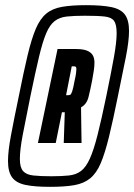

<svg xmlns="http://www.w3.org/2000/svg" viewBox="-20 -716 520 744"><path d="M174 8Q114 8 78.5 0.5Q43 -7 27 -28.5Q11 -50 11 -92Q11 -130 22.5 -191.5Q34 -253 53 -344Q72 -439 87 -502Q102 -565 118.5 -604Q135 -643 159 -663Q183 -683 220.5 -689.5Q258 -696 314 -696Q375 -696 411.5 -688.5Q448 -681 464 -659.5Q480 -638 480 -596Q480 -558 468 -496.5Q456 -435 437 -344Q418 -250 402.5 -186.5Q387 -123 370.5 -84Q354 -45 329.5 -25Q305 -5 268 1.5Q231 8 174 8ZM127 -162 203 -526H275Q301 -526 316.5 -520Q332 -514 339 -502.5Q346 -491 346 -474Q346 -459 343.5 -442.5Q341 -426 337 -404Q330 -368 323 -340Q316 -312 294 -300L296 -162H227L231 -281H220L196 -162ZM179 -33Q219 -33 247 -36Q275 -39 294 -53.5Q313 -68 328 -101Q343 -134 358 -193Q373 -252 392 -344Q411 -436 421.5 -494.5Q432 -553 432 -587Q432 -621 422 -635Q412 -649 385.5 -652Q359 -655 309 -655Q267 -655 239 -652Q211 -649 192 -634.5Q173 -620 159 -587Q145 -554 131 -495Q117 -436 98 -344Q79 -251 68 -193Q57 -135 57 -100Q57 -67 69.5 -53Q82 -39 109 -36Q136 -33 179 -33ZM236 -347H242Q249 -347 252.5 -349Q256 -351 260 -363Q264 -375 269 -403Q273 -420 274.5 -431Q276 -442 276 -448Q276 -456 273 -457.5Q270 -459 265 -459H258Z"/></svg>

Font: Saira UltraCondensed Black
Style: Italic
Weight: 900
Width: 1
Italic angle: -12°
Designer: Hector Gatti with collaboration of the Omnibus-Type team
Foundry: Omnibus-Type
Version: Version 1.101